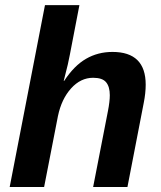

<svg xmlns="http://www.w3.org/2000/svg" viewBox="-20 -745 640 765"><path d="M235.8 -422.9Q275.4 -483.4 322.8 -510.7Q370.1 -538.1 428.2 -538.1Q560.5 -538.1 560.5 -407.7Q560.5 -374 552.7 -335L487.8 0H351.1L410.2 -303.2Q417.5 -340.8 417.5 -365.7Q417.5 -399.4 402.8 -417.2Q388.2 -435.1 351.1 -435.1Q301.3 -435.1 263.2 -392.8Q225.1 -350.6 210.9 -282.7L155.8 0H18.6L159.2 -724.6H296.4L258.3 -526.9Q252 -492.2 238.3 -440.4L233.9 -422.9Z"/></svg>

Font: Cousine
Style: Bold Italic
Weight: 700
Italic angle: -12°
Monospace: yes
Designer: Steve Matteson
Foundry: Ascender Corporation
Version: Version 1.20